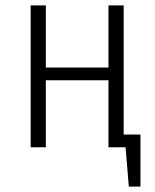

<svg xmlns="http://www.w3.org/2000/svg" viewBox="-20 -543 570 708"><path d="M498 -47V145H455L443 0H380V-247H149V0H93V-523H149V-294H380V-523H436V-47Z"/></svg>

Font: Fira Sans Condensed Light
Style: Regular
Weight: 300
Width: 3
Designer: bBox Type GmbH & Carrois Corporate GbR & Edenspiekermann AG
Foundry: bBox Type GmbH & Carrois Corporate GbR & Edenspiekermann AG
Version: Version 4.301